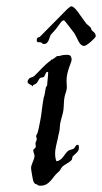

<svg xmlns="http://www.w3.org/2000/svg" viewBox="-20 -579 322 606"><path d="M228 -121C227 -121 226 -122 225 -122C218 -122 218 -114 213 -110C208 -107 199 -106 195 -103C183 -93 177 -72 158 -70C155 -78 154 -86 154 -94C154 -112 160 -129 162 -140C164 -154 169 -165 169 -180C170 -198 177 -212 180 -230C182 -245 181 -261 184 -274C186 -285 191 -292 191 -304C191 -310 190 -317 190 -324C190 -355 206 -382 206 -390C206 -403 200 -406 192 -406C174 -406 169 -402 165 -402C163 -402 162 -402 160 -402C159 -402 147 -391 144 -391C139 -391 142 -389 140 -388C121 -375 103 -353 89 -340C84 -335 78 -335 74 -333C69 -328 67 -324 67 -321C67 -313 82 -311 82 -307H83C85 -307 84 -311 85 -311C101 -315 99 -327 107 -333C110 -335 115 -334 118 -336C123 -340 124 -352 129 -352C130 -352 131 -352 132 -351C132 -337 129 -321 129 -311C128 -307 126 -306 125 -304C122 -291 122 -281 118 -271C113 -247 111 -215 107 -198C104 -186 103 -175 100 -165C99 -157 94 -154 94 -149C94 -146 96 -144 96 -140C96 -134 92 -133 92 -125C92 -123 93 -120 93 -117C93 -110 85 -110 85 -104C85 -98 89 -93 89 -87C89 -75 78 -61 78 -48C78 -47 80 -32 82 -22C85 -3 88 1 96 3C98 3 100 6 100 6C103 7 105 7 108 7C137 8 148 -24 162 -34C171 -41 171 -46 176 -52C185 -61 198 -65 206 -74C208 -76 208 -83 209 -85C216 -93 229 -99 229 -112C229 -115 229 -118 228 -121ZM282 -466C282 -478 268 -480 268 -488C268 -493 254 -502 252 -505C232 -531 217 -559 205 -559C201 -559 190 -548 189 -547L107 -464C103 -460 96 -463 96 -452C96 -443 103 -447 110 -445C113 -444 113 -440 119 -440C134 -440 136 -462 140 -469C142 -472 148 -477 151 -481C168 -500 173 -515 182 -515C184 -515 209 -481 214 -475C226 -456 230 -434 246 -434C255 -435 281 -459 282 -464Z"/></svg>

Font: Jim Nightshade
Style: Regular
Weight: 400
Designer: Astigmatic (AOETI)
Foundry: Astigmatic (AOETI)
Version: Version 1.000